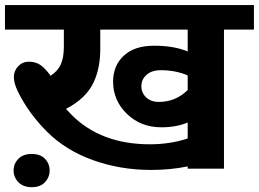

<svg xmlns="http://www.w3.org/2000/svg" viewBox="-35 -672 1032 765"><path d="M712.8 0V-9.1Q644.6 5.1 566.2 5.1Q444.4 5.1 335.7 -33.9Q227 -72.8 152.9 -146.6Q78.9 -220.4 36.4 -306.9Q20.2 -340.2 20.2 -365Q20.2 -389.8 37.4 -408Q54.6 -426.2 79.9 -426.2Q105.2 -426.2 123.6 -414.6Q142.1 -402.9 163.8 -374.1L166.3 -370.1Q195.1 -388.3 207.3 -415.6Q219.4 -442.9 219.4 -484.8V-554.1H-15.2V-651.7H976.7V-554.1H857.4V0ZM91.8 73.8Q57.6 73.8 38.4 54.1Q19.2 34.4 19.2 7.3Q19.2 -19.7 38.2 -39.2Q57.1 -58.6 91.5 -58.6Q125.9 -58.6 144.3 -39.2Q162.8 -19.7 162.8 7.1Q162.8 33.9 144.3 53.8Q125.9 73.8 91.8 73.8ZM597.1 -265.9Q665.3 -265.9 712.8 -313.4V-371.6Q664.3 -392.3 606.2 -392.3Q569.3 -392.3 548.8 -373.9Q528.3 -355.4 528.3 -328.6Q528.3 -301.8 547.5 -283.9Q566.7 -265.9 597.1 -265.9ZM562.2 -97.1Q643.1 -97.1 712.8 -120.3V-184Q668.9 -164.8 607.2 -164.8Q526.3 -164.8 470.9 -218.1Q415.6 -271.5 415.6 -346.8Q415.6 -410.5 458.3 -450.2Q501 -489.9 579.1 -489.9Q657.2 -489.9 712.8 -467.1V-554.1H364.5V-476.7Q364.5 -400.4 338.2 -344.3Q308.4 -280.1 228 -238.1Q239.6 -225.5 250.8 -213.9Q367.5 -97.1 562.2 -97.1Z"/></svg>

Font: Khula
Style: Bold
Weight: 700
Designer: Erin McLaughlin, Steve Matteson
Version: Version 1.000;PS 1.0;hotconv 1.0.72;makeotf.lib2.5.5900; ttf